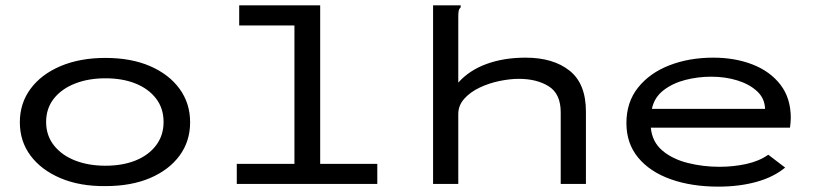

<svg xmlns="http://www.w3.org/2000/svg" viewBox="-20 -686 3040 716"><path d="M373 8Q278 9 206 -21.5Q134 -52 94 -105.5Q54 -159 54 -230Q54 -301 94 -355Q134 -409 206 -439.5Q278 -470 373 -470Q469 -470 539.5 -439.5Q610 -409 649.5 -355Q689 -301 689 -230Q689 -159 649.5 -105.5Q610 -52 539.5 -22Q469 8 373 8ZM373 -68Q437 -68 485.5 -87.5Q534 -107 562 -144Q590 -181 590 -231Q590 -282 562 -318.5Q534 -355 485.5 -374.5Q437 -394 373 -394Q310 -394 260 -374.5Q210 -355 181 -318.5Q152 -282 152 -231Q152 -181 181 -144Q210 -107 260 -87.5Q310 -68 373 -68Z M863 0V-75H1078V-591H872V-666H1174V-75H1387V0Z M1595 -666H1698V-659Q1692 -653 1690.5 -645.5Q1689 -638 1689 -622V-378Q1730 -424 1794.5 -447.5Q1859 -471 1940 -471Q2043 -471 2104 -422.5Q2165 -374 2165 -270V0H2071V-267Q2071 -336 2026.5 -364Q1982 -392 1915 -392Q1882 -392 1843 -384Q1804 -376 1769 -359.5Q1734 -343 1711.5 -318Q1689 -293 1689 -261V0H1595Z M2659 10Q2559 10 2481.5 -17.5Q2404 -45 2360 -98Q2316 -151 2316 -227Q2316 -305 2359.5 -359.5Q2403 -414 2476.5 -442.5Q2550 -471 2640 -471Q2721 -471 2786.5 -445.5Q2852 -420 2890.5 -370Q2929 -320 2929 -246Q2929 -237 2928 -228Q2927 -219 2926 -210H2407Q2412 -157 2449.5 -125Q2487 -93 2544 -78.5Q2601 -64 2663 -64Q2715 -64 2763 -74.5Q2811 -85 2845 -109L2908 -61Q2864 -25 2800 -7.5Q2736 10 2659 10ZM2411 -280H2833Q2832 -319 2803.5 -345.5Q2775 -372 2730 -386Q2685 -400 2632 -400Q2583 -400 2536 -388Q2489 -376 2454.5 -349.5Q2420 -323 2411 -280Z"/></svg>

Font: Inconsolata ExtraExpanded Medium
Style: Regular
Weight: 500
Width: 8
Monospace: yes
Designer: Raph Levien, Cyreal, Brenton Simpson
Foundry: Raph Levien, Cyreal, Google
Version: Version 3.001; ttfautohint (v1.8.2.53-6de2)